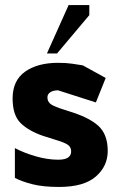

<svg xmlns="http://www.w3.org/2000/svg" viewBox="-20 -731 477 761"><path d="M214 10Q150 10 107.5 -1Q65 -12 39 -26V-144Q75 -125 121.5 -111.5Q168 -98 211 -98Q262 -98 262 -131Q262 -149 247.5 -158Q233 -167 207.5 -174.5Q182 -182 149 -193Q92 -213 61 -244Q30 -275 30 -341Q30 -412 79.5 -447Q129 -482 210 -482Q243 -482 266 -478.5Q289 -475 308 -472L399 -422L360 -325L210 -373Q191 -373 179.5 -365.5Q168 -358 168 -345Q168 -324 189 -313.5Q210 -303 250 -291Q331 -267 369 -233Q407 -199 407 -133Q407 -72 359.5 -31Q312 10 214 10ZM166 -519 252 -711H334V-671L206 -519Z"/></svg>

Font: Rowdies Light
Style: Regular
Weight: 300
Designer: Jaikishan Patel
Version: Version 1.000; ttfautohint (v1.8.3)